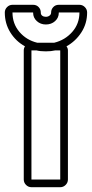

<svg xmlns="http://www.w3.org/2000/svg" viewBox="-66 -780 383 800"><path d="M104 -727Q104 -719 110 -714.5Q116 -710 125 -710Q134 -710 140.5 -715Q147 -720 147 -728Q147 -741 156 -750.5Q165 -760 179 -760H265Q278 -760 287.5 -750.5Q297 -741 297 -728Q297 -682 273 -645Q249 -608 211 -587Q217 -579 217 -570V-32Q217 -19 207.5 -9.5Q198 0 185 0H65Q52 0 42.5 -9.5Q33 -19 33 -32V-570Q33 -579 38 -587Q0 -608 -23 -645Q-46 -682 -46 -728Q-46 -741 -36.5 -750.5Q-27 -760 -14 -760H72Q86 -760 95 -750.5Q104 -741 104 -728ZM185 -32V-570H164Q147 -566 125 -566Q102 -566 86 -570H65V-32ZM72 -728H-14Q-14 -681 15 -647Q44 -613 89 -602H160Q205 -613 235 -647Q265 -681 265 -728H179V-727Q179 -706 163.5 -692Q148 -678 125 -678Q103 -678 87.5 -692Q72 -706 72 -727Z"/></svg>

Font: Lichte PostBus
Style: Regular
Weight: 400
Designer: Peter Wiegel
Version: Version 1.001